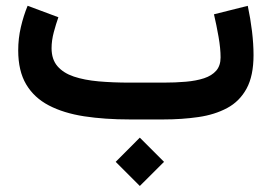

<svg xmlns="http://www.w3.org/2000/svg" viewBox="-20 -410 932 659"><path d="M459.9 62.4 377.1 145.5 459.9 228.3 543 145.5ZM539.5 0Q604.6 0 660.8 -8.2Q717.1 -16.3 759.7 -39.2Q802.3 -62 826.3 -105.9Q850.2 -149.7 850.2 -221.1Q850.2 -258.7 845 -302.5Q839.7 -346.4 830.4 -390L714.4 -360.9Q723.1 -323.8 730.1 -283.8Q737.1 -243.8 737.1 -212.9Q737.1 -184.7 722.1 -167.4Q707 -150.2 680.3 -141.4Q653.5 -132.6 617.9 -129.5Q582.2 -126.4 540.5 -126.4H426.3Q367.8 -126.4 318.7 -130.7Q269.5 -135.1 233.4 -147.2Q197.3 -159.4 177.1 -182.9Q157 -206.4 157 -244.7Q157 -270.8 164.6 -299.5Q172.3 -328.1 180.4 -350.8L74.8 -390.2Q60.8 -356.3 51.7 -317.4Q42.5 -278.4 42.5 -237.1Q42.5 -166.5 69.8 -120.5Q97.1 -74.5 147.8 -48.1Q198.4 -21.7 269 -10.8Q339.6 0 426.3 0Z"/></svg>

Font: Vazirmatn
Style: Regular
Weight: 400
Designer: Saber Rastikerdar
Foundry: Saber Rastikerdar
Version: Version 33.003;September 2, 2022;FontCreator 14.0.0.2862 64-